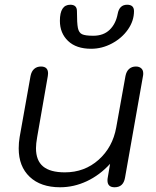

<svg xmlns="http://www.w3.org/2000/svg" viewBox="-20 -781 660 811"><path d="M59 -154Q59 -179 63 -202L109 -460Q113 -480 124.5 -490Q136 -500 153 -500Q183 -500 183 -471Q183 -464 182 -460L137 -202Q132 -174 132 -155Q132 -103 162 -78Q192 -53 254 -53Q337 -53 396.5 -106Q456 -159 471 -243L510 -460Q514 -480 525.5 -490Q537 -500 554 -500Q568 -500 576.5 -492.5Q585 -485 585 -471Q585 -464 584 -460L508 -30Q501 10 464 10Q434 10 434 -19Q434 -26 435 -30L445 -89Q401 -41 346.5 -15.5Q292 10 234 10Q152 10 105.5 -34Q59 -78 59 -154ZM233 -693Q233 -761 277 -761Q305 -761 305 -734Q305 -683 309 -663Q313 -643 326.5 -636.5Q340 -630 374 -630Q417 -630 443 -655Q469 -680 477 -722Q484 -761 517 -761Q546 -761 546 -734Q546 -693 520.5 -656.5Q495 -620 453 -597.5Q411 -575 365 -575Q302 -575 267.5 -608Q233 -641 233 -693Z"/></svg>

Font: Kodchasan
Style: Italic
Weight: 400
Italic angle: -10°
Version: Version 1.000; ttfautohint (v1.6)